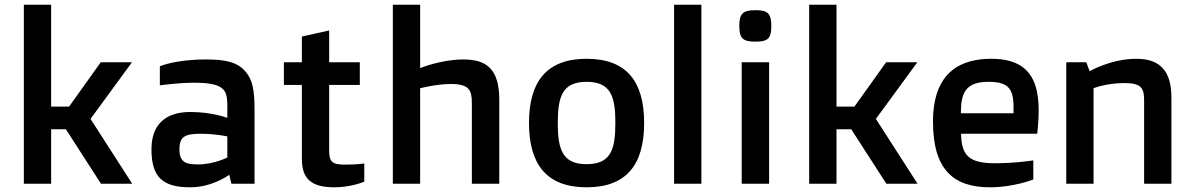

<svg xmlns="http://www.w3.org/2000/svg" viewBox="-20 -779 5066 814"><path d="M81.1 0H196.8V-231H259.3L408.2 0H540.5L363.8 -274.9L539.6 -515.1H407.2L272.9 -327.1H196.8V-758.8H81.1Z M622.1 -146C622.1 -28.8 668.9 15.1 786.1 15.1C881.8 15.1 952.1 -38.1 952.1 -38.1L960.9 0H1059.1V-312C1059.1 -399.9 1050.3 -439.9 1022.9 -473.1C990.2 -513.2 943.8 -526.9 854 -526.9C721.2 -526.9 657.7 -498 657.7 -498V-417C657.7 -417 730.5 -428.2 803.7 -428.2C861.8 -428.2 897 -421.9 918 -407.2C938 -392.1 943.8 -375 943.8 -327.1V-279.3C943.8 -279.3 879.9 -304.2 787.1 -304.2C695.3 -304.2 622.1 -263.2 622.1 -146ZM740.7 -146C740.7 -203.1 768.6 -211.9 833 -211.9C891.1 -211.9 943.8 -200.7 943.8 -200.7V-111.3C943.8 -111.3 886.7 -82 820.8 -82C770.5 -82 740.7 -88.9 740.7 -146Z M1259.8 -105C1259.8 -23.9 1296.4 15.1 1397.5 15.1C1469.7 15.1 1524.4 -8.8 1524.4 -8.8V-85.9C1524.4 -85.9 1492.7 -81.1 1441.4 -81.1C1386.7 -81.1 1375.5 -94.2 1375.5 -142.1V-418.9H1505.4V-515.1H1375.5V-649.9L1259.8 -624V-515.1H1183.6V-418.9H1259.8Z M1645.5 0H1761.2V-404.8C1761.2 -404.8 1829.6 -422.9 1890.6 -422.9C1969.2 -422.9 1980.5 -397 1980.5 -341.8V0H2096.7V-356C2096.7 -492.2 2037.6 -526.9 1943.4 -526.9C1849.6 -526.9 1761.2 -490.2 1761.2 -490.2V-758.8H1645.5Z M2222.7 -257.8C2222.7 -83 2296.9 15.1 2466.8 15.1C2637.7 15.1 2710.9 -83 2710.9 -257.8C2710.9 -432.1 2637.7 -529.8 2466.8 -529.8C2296.9 -529.8 2222.7 -432.1 2222.7 -257.8ZM2466.8 -83C2364.7 -83 2344.7 -145 2344.7 -257.8C2344.7 -370.1 2364.7 -432.1 2466.8 -432.1C2569.8 -432.1 2588.9 -370.1 2588.9 -257.8C2588.9 -145 2569.8 -83 2466.8 -83Z M2837.9 0H2953.6V-758.8H2837.9Z M3182.6 -602.5C3235.8 -602.5 3250 -615.7 3250 -668.5C3250 -721.7 3235.8 -735.8 3182.6 -735.8C3129.9 -735.8 3114.3 -721.7 3114.3 -668.5C3114.3 -615.7 3129.9 -602.5 3182.6 -602.5ZM3124.5 0H3240.7V-515.1H3124.5Z M3410.6 0H3526.4V-231H3588.9L3737.8 0H3870.1L3693.4 -274.9L3869.1 -515.1H3736.8L3602.5 -327.1H3526.4V-758.8H3410.6Z M3935.5 -263.2C3935.5 -57.1 4024.4 15.1 4177.7 15.1C4277.8 15.1 4360.8 -18.1 4360.8 -18.1V-99.1C4360.8 -99.1 4287.6 -86.9 4196.8 -86.9C4088.9 -86.9 4055.7 -120.1 4054.7 -211.9H4377.4C4397.5 -393.1 4377.4 -529.8 4182.6 -529.8C4057.6 -529.8 3935.5 -478 3935.5 -263.2ZM4053.7 -298.8C4053.7 -386.2 4073.7 -432.1 4171.9 -432.1C4269.5 -432.1 4278.8 -390.1 4276.9 -298.8Z M4500.5 0H4616.2V-404.8C4616.2 -404.8 4669.4 -426.8 4746.6 -426.8C4820.3 -426.8 4830.6 -404.8 4830.6 -351.1V0H4946.3V-365.2C4946.3 -478 4898.4 -529.8 4797.4 -529.8C4690.4 -529.8 4599.6 -477.1 4599.6 -477.1L4585.4 -515.1H4500.5Z"/></svg>

Font: Doppio One
Style: Regular
Weight: 400
Designer: Szymon Celej
Foundry: Sorkin Type Co
Version: Version 1.002